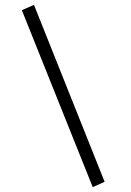

<svg xmlns="http://www.w3.org/2000/svg" viewBox="-20 -730 540 791"><path d="M362 41 70 -688 120 -710 411 19Z"/></svg>

Font: Lekton
Style: Italic
Weight: 400
Italic angle: -9.3°
Designer: Paolo Mazzetti, Luciano Perondi, Raffaele Flato, Elena Papassissa, Emilio Macchia, Michela Povoleri, Tobias Seemiller, R
Version: Version 3.000